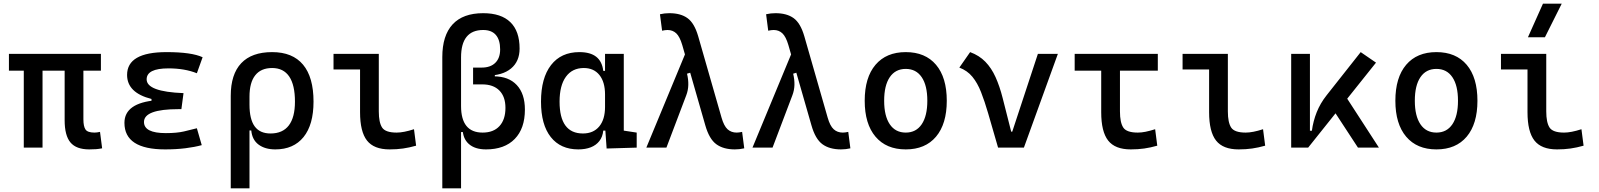

<svg xmlns="http://www.w3.org/2000/svg" viewBox="-20 -815 8829 1060"><path d="M472.7 9.8Q400.9 9.8 368.9 -28.6Q336.9 -66.9 336.9 -151.4V-517.6H440.4V-156.2Q440.4 -117.7 451.9 -100.3Q463.4 -83 502 -83Q508.8 -83 515.9 -84Q522.9 -85 532.2 -86.9L543.9 3.9Q525.9 7.3 510.7 8.5Q495.6 9.8 472.7 9.8ZM111.3 0V-517.6H214.8V0ZM29.3 -424.8V-517.6H537.1V-424.8Z M891.6 9.8Q667 9.8 667 -136.7Q667 -247.1 843.8 -261.7L993.2 -300.8L981.4 -212.4H965.8Q774.9 -212.4 774.9 -141.6Q774.9 -80.1 895.5 -80.1Q956.1 -80.1 995.8 -89.4Q1035.6 -98.6 1066.9 -106.9L1093.8 -13.7Q1054.7 -2.9 1003.7 3.4Q952.6 9.8 891.6 9.8ZM816.4 -212.4V-268.6Q681.6 -302.7 681.6 -401.4Q681.6 -527.3 899.4 -527.3Q1037.6 -527.3 1098.6 -499L1066.9 -410.6Q999.5 -437.5 910.2 -437.5Q789.6 -437.5 789.6 -377Q789.6 -308.6 993.2 -300.8L981.4 -212.4Z M1500 9.8Q1443.4 9.8 1407.7 -16.6Q1372.1 -43 1367.2 -94.7H1322.3L1357.4 -237.3Q1357.4 -156.7 1386 -117.4Q1414.6 -78.1 1473.6 -78.1Q1540.5 -78.1 1574.5 -122.6Q1608.4 -167 1608.4 -253.9Q1608.4 -345.7 1576.7 -392.6Q1544.9 -439.5 1482.4 -439.5Q1420.9 -439.5 1389.2 -399.4Q1357.4 -359.4 1357.4 -281.2L1253.9 -285.6Q1253.9 -404.8 1311.8 -466.1Q1369.6 -527.3 1482.4 -527.3Q1595.2 -527.3 1653.1 -458Q1710.9 -388.7 1710.9 -253.9Q1710.9 -126.5 1655.8 -58.3Q1600.6 9.8 1500 9.8ZM1253.9 224.6V-285.6H1357.4V224.6Z M2130.9 9.8Q2044.4 9.8 2006.1 -39.1Q1967.8 -87.9 1967.8 -195.3V-517.6H2071.3V-200.2Q2071.3 -138.7 2089.6 -110.8Q2107.9 -83 2169.9 -83Q2208 -83 2265.6 -101.6L2277.3 -10.7Q2239.7 0 2205.1 4.9Q2170.4 9.8 2130.9 9.8ZM1821.3 -431.6V-517.6H1976.6V-431.6Z M2663.1 9.8Q2601.6 9.8 2567.9 -20.5Q2534.2 -50.8 2534.2 -105.5L2550.8 -85.9H2505.4Q2421.9 -139.6 2421.9 -229.5V-499.5Q2421.9 -619.1 2479 -680.7Q2536.1 -742.2 2647.5 -742.2Q2746.6 -742.2 2797.6 -692.6Q2848.6 -643.1 2848.6 -546.9Q2848.6 -476.1 2801.3 -436.8Q2753.9 -397.5 2668 -397.5H2591.8V-441.9H2639.6Q2688 -441.9 2714.6 -468.3Q2741.2 -494.6 2741.2 -542Q2741.2 -594.7 2717.5 -622.1Q2693.8 -649.4 2647.5 -649.4Q2525.4 -649.4 2525.4 -498V-229.5Q2525.4 -83 2644.5 -83Q2704.6 -83 2737.5 -118.9Q2770.5 -154.8 2770.5 -219.7Q2770.5 -281.2 2737.1 -315.2Q2703.6 -349.1 2642.6 -349.1H2591.8V-393.6H2706.1Q2788.1 -393.6 2833 -345.5Q2877.9 -297.4 2877.9 -210Q2877.9 -105.5 2821.8 -47.9Q2765.6 9.8 2663.1 9.8ZM2421.9 224.6V-345.7H2525.4V224.6ZM2591.8 -370.1V-418H2711.9V-370.1Z M3172.9 9.8Q3074.7 9.8 3020.8 -58.3Q2966.8 -126.5 2966.8 -253.9Q2966.8 -384.3 3022.2 -455.8Q3077.6 -527.3 3178.7 -527.3Q3238.8 -527.3 3271.5 -501.7Q3304.2 -476.1 3310.5 -423.8H3350.6L3320.3 -293Q3320.3 -362.3 3289.3 -400.9Q3258.3 -439.5 3203.1 -439.5Q3139.2 -439.5 3104.2 -391.1Q3069.3 -342.8 3069.3 -253.9Q3069.3 -78.1 3198.2 -78.1Q3255.9 -78.1 3288.1 -116.7Q3320.3 -155.3 3320.3 -224.6V-252L3355.5 -93.8H3310.5Q3307.1 -59.6 3289.1 -36.4Q3271 -13.2 3241.5 -1.7Q3211.9 9.8 3172.9 9.8ZM3329.1 4.9 3320.3 -119.1V-239.3L3423.8 -210V-93.8L3495.1 -83V0ZM3320.3 -146.5V-517.6H3423.8V-175.8Z M4037.1 9.8Q3973.6 9.8 3934.6 -18.8Q3895.5 -47.4 3874 -122.6L3746.6 -566.4Q3732.9 -612.8 3713.4 -631.1Q3693.8 -649.4 3665.5 -649.4Q3652.3 -649.4 3635.3 -645.5L3623.5 -736.3Q3648.4 -742.2 3675.3 -742.2Q3737.8 -742.2 3775.6 -714.8Q3813.5 -687.5 3834.5 -615.2L3963.4 -166Q3976.6 -119.6 3996.8 -101.3Q4017.1 -83 4046.9 -83Q4060.1 -83 4077.1 -86.9L4088.9 3.9Q4064 9.8 4037.1 9.8ZM3548.3 0 3772.5 -541 3838.9 -428.2 3772.9 -408.2Q3780.8 -376 3780 -346.2Q3779.3 -316.4 3768.6 -288.6L3659.2 0Z M4623 9.8Q4559.6 9.8 4520.5 -18.8Q4481.4 -47.4 4460 -122.6L4332.5 -566.4Q4318.8 -612.8 4299.3 -631.1Q4279.8 -649.4 4251.5 -649.4Q4238.3 -649.4 4221.2 -645.5L4209.5 -736.3Q4234.4 -742.2 4261.2 -742.2Q4323.7 -742.2 4361.6 -714.8Q4399.4 -687.5 4420.4 -615.2L4549.3 -166Q4562.5 -119.6 4582.8 -101.3Q4603 -83 4632.8 -83Q4646 -83 4663.1 -86.9L4674.8 3.9Q4649.9 9.8 4623 9.8ZM4134.3 0 4358.4 -541 4424.8 -428.2 4358.9 -408.2Q4366.7 -376 4366 -346.2Q4365.2 -316.4 4354.5 -288.6L4245.1 0Z M4980.5 9.8Q4873 9.8 4813.5 -60.5Q4753.9 -130.9 4753.9 -258.8Q4753.9 -387.2 4813.5 -457.3Q4873 -527.3 4980.5 -527.3Q5088.4 -527.3 5147.7 -457.3Q5207 -387.2 5207 -258.8Q5207 -130.9 5147.7 -60.5Q5088.4 9.8 4980.5 9.8ZM4980.5 -83Q5037.6 -83 5068.6 -128.9Q5099.6 -174.8 5099.6 -258.8Q5099.6 -343.3 5068.6 -388.9Q5037.6 -434.6 4980.5 -434.6Q4923.3 -434.6 4892.3 -388.9Q4861.3 -343.3 4861.3 -258.8Q4861.3 -174.8 4892.3 -128.9Q4923.3 -83 4980.5 -83Z M5490.2 0 5559.6 -87.9H5568.4L5710 -517.6H5820.3L5632.8 0ZM5490.2 0 5435.1 -190.4Q5416 -255.9 5396.2 -306.4Q5376.5 -356.9 5348.4 -391.1Q5320.3 -425.3 5276.4 -441.9L5335.9 -527.3Q5386.2 -508.8 5419.9 -474.1Q5453.6 -439.5 5476.3 -389.2Q5499 -338.9 5515.6 -273.4L5575.2 -38.6Z M6222.7 9.8Q6136.2 9.8 6097.9 -39.1Q6059.6 -87.9 6059.6 -195.3V-517.6H6163.1V-200.2Q6163.1 -138.7 6181.4 -110.8Q6199.7 -83 6261.7 -83Q6281.7 -83 6304.7 -87.6Q6327.6 -92.3 6357.4 -101.6L6369.1 -10.7Q6331.5 0 6296.9 4.9Q6262.2 9.8 6222.7 9.8ZM5913.1 -424.8V-517.6H6372.1V-424.8Z M6818.4 9.8Q6731.9 9.8 6693.6 -39.1Q6655.3 -87.9 6655.3 -195.3V-517.6H6758.8V-200.2Q6758.8 -138.7 6777.1 -110.8Q6795.4 -83 6857.4 -83Q6895.5 -83 6953.1 -101.6L6964.8 -10.7Q6927.2 0 6892.6 4.9Q6857.9 9.8 6818.4 9.8ZM6508.8 -431.6V-517.6H6664.1V-431.6Z M7202.1 0 7183.6 -93.3H7222.7Q7230 -147 7249.5 -195.8Q7269 -244.6 7303.7 -288.6L7492.2 -527.3L7576.7 -469.2ZM7108.4 0V-517.6H7211.9V-52.2L7202.1 0ZM7477.1 0 7327.6 -228.5 7400.4 -296.9 7592.8 0Z M7910.2 9.8Q7802.7 9.8 7743.2 -60.5Q7683.6 -130.9 7683.6 -258.8Q7683.6 -387.2 7743.2 -457.3Q7802.7 -527.3 7910.2 -527.3Q8018.1 -527.3 8077.4 -457.3Q8136.7 -387.2 8136.7 -258.8Q8136.7 -130.9 8077.4 -60.5Q8018.1 9.8 7910.2 9.8ZM7910.2 -83Q7967.3 -83 7998.3 -128.9Q8029.3 -174.8 8029.3 -258.8Q8029.3 -343.3 7998.3 -388.9Q7967.3 -434.6 7910.2 -434.6Q7853 -434.6 7822 -388.9Q7791 -343.3 7791 -258.8Q7791 -174.8 7822 -128.9Q7853 -83 7910.2 -83Z M8576.2 9.8Q8489.7 9.8 8451.4 -39.1Q8413.1 -87.9 8413.1 -195.3V-517.6H8516.6V-200.2Q8516.6 -138.7 8534.9 -110.8Q8553.2 -83 8615.2 -83Q8653.3 -83 8710.9 -101.6L8722.7 -10.7Q8685.1 0 8650.4 4.9Q8615.7 9.8 8576.2 9.8ZM8266.6 -431.6V-517.6H8421.9V-431.6ZM8415.5 -609.4 8498.5 -794.9H8602.1L8509.3 -609.4Z"/></svg>

Font: Cascadia Code
Style: Regular
Weight: 400
Designer: Aaron Bell
Foundry: Saja Typeworks
Version: Version 2404.023